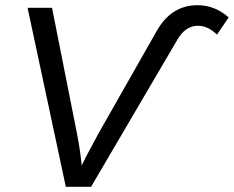

<svg xmlns="http://www.w3.org/2000/svg" viewBox="-20 -718 899 738"><path d="M658 -559 330 0H233L86 -688H180L276 -204Q289 -137 294 -82L313 -120L358 -204L583 -600Q639 -698 739 -698Q806 -698 859 -651L814 -585Q779 -619 741 -619Q690 -619 658 -559Z"/></svg>

Font: Libra Sans
Style: Italic
Weight: 400
Italic angle: -12°
Foundry: Context Ltd
Version: Version 1.002